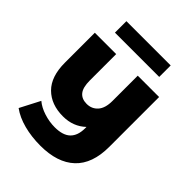

<svg xmlns="http://www.w3.org/2000/svg" viewBox="-258 -870 1208 1208"><g transform="rotate(45 346.0 -265.5)"><path d="M631 -542V-99Q631 52 550.5 127.5Q470 203 319 203Q240 203 171.5 185Q103 167 55 132L124 -1Q156 26 204.5 41.5Q253 57 301 57Q373 57 407 24Q441 -9 441 -74V-86Q380 -28 289 -28Q184 -28 121.5 -90Q59 -152 59 -276V-542H249V-307Q249 -245 272 -217Q295 -189 339 -189Q384 -189 412.5 -221Q441 -253 441 -317V-542ZM148 -734H542V-632H148Z"/></g></svg>

Font: Montserrat Alternates ExtraBold
Style: Regular
Weight: 800
Designer: Julieta Ulanovsky
Foundry: Julieta Ulanovsky
Version: Version 7.200